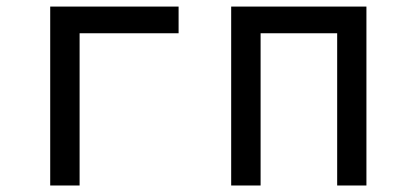

<svg xmlns="http://www.w3.org/2000/svg" viewBox="-20 -570 1238 590"><path d="M134.3 0V-549.8H528.8V-467.8H224.6V0Z M690.4 0V-549.8H1106V0H1016.1V-467.8H780.8V0Z"/></svg>

Font: UDEV Gothic 35
Style: Regular
Weight: 400
Version: v2.1.0; ttfautohint (v1.8.4.7-5d5b-dirty) -l 6 -r 45 -G 200 